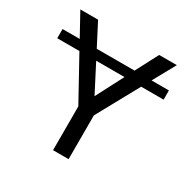

<svg xmlns="http://www.w3.org/2000/svg" viewBox="-160 -859 994 1007"><g transform="rotate(30 337.0 -355.5)"><path d="M222.2 -575.2H451.2L522 -710.9H628.9L554.2 -575.2H659.2V-519.5H523.4L383.8 -265.1V0H289.6V-265.1L149.4 -519.5H15.1V-575.2H119.1L44.4 -710.9H151.9ZM336.4 -354 422.4 -519.5H251Z"/></g></svg>

Font: Roboto
Style: Regular
Weight: 400
Designer: Google
Version: Version 2.001047; 2015